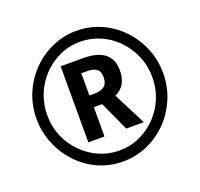

<svg xmlns="http://www.w3.org/2000/svg" viewBox="-127 -865 1056 1015"><g transform="rotate(-20 401.0 -357.0)"><path d="M381 -379Q415 -379 434.5 -394.5Q454 -410 454 -445Q454 -476 437 -490Q420 -504 382 -504H350V-379ZM547 -448Q547 -406 530.5 -376.5Q514 -347 479 -331L572 -148H473L398 -313H351V-148H260V-576H386Q466 -576 506.5 -544.5Q547 -513 547 -448ZM45 -357Q45 -435 74 -502Q103 -569 152.5 -618.5Q202 -668 266.5 -696Q331 -724 401 -724Q475 -724 540 -695Q605 -666 653.5 -615Q702 -564 729.5 -498Q757 -432 757 -357Q757 -281 728.5 -214Q700 -147 651 -97Q602 -47 537.5 -18.5Q473 10 401 10Q322 10 257 -20.5Q192 -51 144.5 -103Q97 -155 71 -220.5Q45 -286 45 -357ZM105 -357Q105 -291 129 -235.5Q153 -180 194.5 -138.5Q236 -97 289 -74Q342 -51 401 -51Q463 -51 517 -76Q571 -101 611.5 -143.5Q652 -186 674 -241Q696 -296 696 -357Q696 -421 672.5 -476Q649 -531 608 -573.5Q567 -616 513.5 -639.5Q460 -663 401 -663Q338 -663 284 -638Q230 -613 189.5 -570.5Q149 -528 127 -473Q105 -418 105 -357Z"/></g></svg>

Font: Noto Sans Display ExtraCondensed SemiBold
Style: Regular
Weight: 600
Width: 2
Designer: Monotype Design Team
Foundry: Monotype Imaging Inc.
Version: Version 2.003